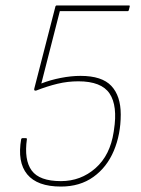

<svg xmlns="http://www.w3.org/2000/svg" viewBox="-20 -675 517 706"><path d="M204 11Q117 11 80 -34Q43 -79 58 -164Q60 -167 62 -167H75Q79 -167 79 -164Q68 -87 96.5 -48Q125 -9 204 -9Q277 -9 331 -56.5Q385 -104 398 -190L399 -197Q413 -286 383 -331Q353 -376 268 -376Q229 -376 191.5 -367Q154 -358 113 -342Q104 -340 106 -349L184 -652Q186 -655 188 -655H454Q458 -655 457 -651L454 -639Q453 -634 450 -634H200L132 -368Q165 -381 203.5 -388.5Q242 -396 276 -396Q355 -396 389.5 -359Q424 -322 424 -254Q424 -181 398.5 -120.5Q373 -60 323.5 -24.5Q274 11 204 11Z"/></svg>

Font: Sofia Sans Semi Condensed Thin
Style: Italic
Weight: 250
Italic angle: -9°
Version: Version 4.100